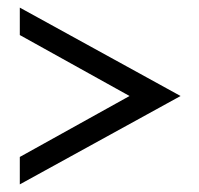

<svg xmlns="http://www.w3.org/2000/svg" viewBox="-20 -534 522 504"><path d="M32 -50 454 -282 32 -514V-442L320 -282L32 -122Z"/></svg>

Font: Charger Sport
Style: Regular
Weight: 400
Designer: Jasper
Foundry: Cannot Into Space Fonts
Version: Version 1.1